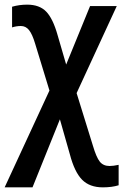

<svg xmlns="http://www.w3.org/2000/svg" viewBox="-32 -567 534 827"><path d="M216 -416 253 -289 356 -541H471L298 -166L368 60Q383 111 398 129.5Q413 148 440 148Q456 148 479 143V231Q450 240 411 240Q354 240 321.5 207Q289 174 269 98L226 -53L108 240H-12L181 -177L119 -380Q107 -420 93 -437.5Q79 -455 58 -455Q39 -455 20 -449V-538Q51 -547 85 -547Q138 -547 167 -517Q196 -487 216 -416Z"/></svg>

Font: Noto Sans Display Medium Narrow
Style: Regular
Weight: 500
Width: 4
Designer: Monotype Design team
Foundry: Monotype Imaging Inc.
Version: Version 1.000